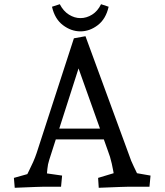

<svg xmlns="http://www.w3.org/2000/svg" viewBox="-20 -887 782 912"><path d="M50 5 46 -42 142 -69 102 -44Q109 -59 118.5 -77.5Q128 -96 137.5 -117.5Q147 -139 154 -160L331 -705L386 -715L593 -151Q602 -123 615.5 -96Q629 -69 640 -45L598 -70L695 -53L690 0H588Q576 0 552 1Q528 2 500.5 3Q473 4 449 5L446 -42L552 -74L524 -41Q518 -77 511 -109.5Q504 -142 491 -175L342 -593H363L214 -128Q207 -107 205 -84.5Q203 -62 201 -42L170 -68L275 -53L270 0H185Q173 0 149.5 1Q126 2 99.5 3Q73 4 50 5ZM222 -225V-276H505V-225ZM227 -855 264 -867Q281 -834 307.5 -817.5Q334 -801 362 -801Q391 -801 417.5 -817.5Q444 -834 460 -867L496 -855Q483 -797 444.5 -767.5Q406 -738 362 -738Q318 -738 279 -767.5Q240 -797 227 -855Z"/></svg>

Font: Andada Pro
Style: Regular
Weight: 400
Designer: Carolina Giovagnoli
Foundry: Huerta Tipografica
Version: Version 3.003